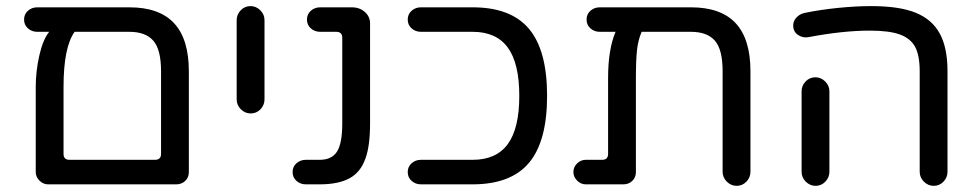

<svg xmlns="http://www.w3.org/2000/svg" viewBox="-20 -601 3191 627"><path d="M596.7 -368.2V-39.1Q596.7 -21.5 585 -10.3Q573.2 1 555.7 1H136.7Q121.1 1 108.9 -11.2Q96.7 -23.4 96.7 -39.1V-317.4Q96.7 -368.2 108.4 -419.9Q120.1 -471.7 140.6 -497.1H101.6Q84 -497.1 71.3 -508.3Q58.6 -519.5 58.6 -537.1Q58.6 -554.7 71.3 -565.9Q84 -577.1 101.6 -577.1H402.3Q500 -577.1 548.3 -525.4Q596.7 -473.6 596.7 -368.2ZM402.3 -497.1H223.6Q187.5 -446.3 187.5 -317.4V-98.6Q187.5 -79.1 207 -79.1H486.3Q505.9 -79.1 505.9 -98.6V-368.2Q505.9 -439.5 480.5 -468.3Q455.1 -497.1 402.3 -497.1Z M752.9 -276.4V-535.2Q752.9 -553.7 766.1 -567.4Q779.3 -581.1 797.9 -581.1Q816.4 -581.1 830.1 -567.4Q843.8 -553.7 843.8 -535.2V-276.4Q843.8 -257.8 830.6 -244.1Q817.4 -230.5 798.8 -230.5Q780.3 -230.5 766.6 -244.1Q752.9 -257.8 752.9 -276.4Z M935.5 -39.1Q935.5 -56.6 948.2 -67.9Q960.9 -79.1 978.5 -79.1H1023.4Q1063.5 -79.1 1080.6 -106Q1097.7 -132.8 1097.7 -198.2V-477.5Q1097.7 -497.1 1078.1 -497.1H1025.4Q1007.8 -497.1 995.1 -508.3Q982.4 -519.5 982.4 -537.1Q982.4 -554.7 995.1 -565.9Q1007.8 -577.1 1025.4 -577.1H1128.9Q1154.3 -577.1 1171.4 -562Q1188.5 -546.9 1188.5 -524.4V-198.2Q1188.5 -123 1172.9 -82Q1157.2 -38.1 1121.1 -18.6Q1085 1 1023.4 1H978.5Q960.9 1 948.2 -10.3Q935.5 -21.5 935.5 -39.1Z M1766.6 -288.1Q1766.6 -139.6 1707.5 -69.3Q1648.4 1 1523.4 1H1354.5Q1336.9 1 1324.2 -10.3Q1311.5 -21.5 1311.5 -39.1Q1311.5 -56.6 1324.2 -67.9Q1336.9 -79.1 1354.5 -79.1H1523.4Q1600.6 -79.1 1638.2 -130.4Q1675.8 -181.6 1675.8 -288.1Q1675.8 -394.5 1638.2 -445.8Q1600.6 -497.1 1523.4 -497.1H1354.5Q1336.9 -497.1 1324.2 -508.3Q1311.5 -519.5 1311.5 -537.1Q1311.5 -554.7 1324.2 -565.9Q1336.9 -577.1 1354.5 -577.1H1523.4Q1648.4 -577.1 1707.5 -506.8Q1766.6 -436.5 1766.6 -288.1Z M2430.7 -368.2V-40Q2430.7 -21.5 2417.5 -7.8Q2404.3 5.9 2385.7 5.9Q2367.2 5.9 2353.5 -7.8Q2339.8 -21.5 2339.8 -40V-368.2Q2339.8 -439.5 2314.5 -468.3Q2289.1 -497.1 2236.3 -497.1H2075.2Q2063.5 -468.8 2060.1 -436.5Q2056.6 -404.3 2056.6 -342.8V-39.1Q2056.6 -21.5 2044.9 -10.3Q2033.2 1 2015.6 1H1892.6Q1877 1 1864.7 -11.2Q1852.5 -23.4 1852.5 -39.1Q1852.5 -55.7 1864.7 -67.4Q1877 -79.1 1892.6 -79.1H1946.3Q1965.8 -79.1 1965.8 -98.6V-346.7Q1965.8 -439.5 1990.2 -497.1H1938.5Q1920.9 -497.1 1908.2 -508.3Q1895.5 -519.5 1895.5 -537.1Q1895.5 -554.7 1908.2 -565.9Q1920.9 -577.1 1938.5 -577.1H2236.3Q2334 -577.1 2382.3 -525.4Q2430.7 -473.6 2430.7 -368.2Z M2983.4 -40V-368.2Q2983.4 -420.9 2967.8 -449.2Q2952.1 -476.6 2917.5 -488.8Q2882.8 -501 2820.3 -501Q2732.4 -501 2619.1 -479.5Q2600.6 -476.6 2585.4 -487.3Q2570.3 -498 2570.3 -517.6Q2570.3 -532.2 2580.6 -543.5Q2590.8 -554.7 2606.4 -558.6Q2658.2 -569.3 2716.8 -575.2Q2775.4 -581.1 2824.2 -581.1Q2917 -581.1 2969.7 -559.6Q3023.4 -538.1 3048.8 -491.7Q3074.2 -445.3 3074.2 -368.2V-40Q3074.2 -21.5 3061 -7.8Q3047.9 5.9 3029.3 5.9Q3010.7 5.9 2997.1 -7.8Q2983.4 -21.5 2983.4 -40ZM2597.7 -40V-302.7Q2597.7 -321.3 2610.8 -335Q2624 -348.6 2642.6 -348.6Q2661.1 -348.6 2674.8 -335Q2688.5 -321.3 2688.5 -302.7V-40Q2688.5 -21.5 2675.3 -7.8Q2662.1 5.9 2643.6 5.9Q2625 5.9 2611.3 -7.8Q2597.7 -21.5 2597.7 -40Z"/></svg>

Font: KTXP_ComRound
Style: Medium
Weight: 500
Version: Version 1.01;May 16, 2022;FontCreator 13.0.0.2683 64-bit